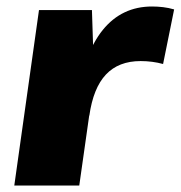

<svg xmlns="http://www.w3.org/2000/svg" viewBox="-20 -571 556 591"><path d="M100 -540H263L270 -324L224 0H24ZM219 -265Q238 -407 296.5 -479Q355 -551 448 -551Q465 -551 482 -549Q499 -547 516 -542L482 -374Q449 -383 413 -383Q345 -383 306 -341.5Q267 -300 255 -215Z"/></svg>

Font: Pathway Extreme 28pt ExtraBold
Style: Italic
Weight: 800
Italic angle: -8°
Designer: Eduardo Rodriguez Tunni
Foundry: Eduardo Rodriguez Tunni
Version: Version 1.001;gftools[0.9.26]